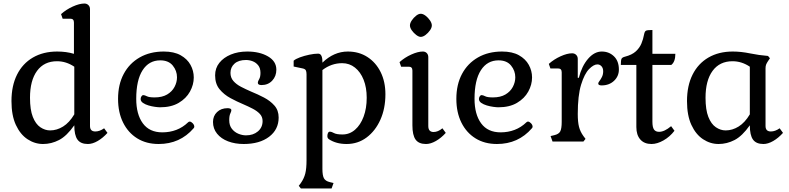

<svg xmlns="http://www.w3.org/2000/svg" viewBox="-20 -802 4472 1088"><path d="M224 14Q177 14 136 -13Q95 -40 70 -94Q45 -148 45 -229Q45 -316 76.5 -379Q108 -442 166.5 -476Q225 -510 304 -510Q356 -510 399 -497V-674Q399 -696 379 -696H335L326 -722Q355 -748 392.5 -765Q430 -782 458 -782Q472 -782 481 -773Q490 -764 490 -750V-88Q490 -57 520 -57Q545 -57 570 -75L589 -49Q563 -20 533.5 -3Q504 14 478 14Q437 14 419 -11Q401 -36 401 -92Q358 -31 314.5 -8.5Q271 14 224 14ZM264 -63Q302 -63 337.5 -85Q373 -107 401 -154V-424Q355 -455 303 -455Q230 -455 190 -400.5Q150 -346 150 -248Q150 -180 166 -139.5Q182 -99 208.5 -81Q235 -63 264 -63Z M879 14Q809 14 757.5 -18Q706 -50 677.5 -107.5Q649 -165 649 -242Q649 -323 681 -383Q713 -443 771.5 -476.5Q830 -510 908 -510Q966 -510 1003.5 -489Q1041 -468 1059.5 -434.5Q1078 -401 1078 -363Q1078 -322 1056.5 -283Q1035 -244 992.5 -219Q950 -194 887 -194Q877 -194 858.5 -196.5Q840 -199 821.5 -204.5Q803 -210 790 -219Q777 -228 777 -241Q777 -249 781.5 -256Q786 -263 792 -263Q800 -263 812.5 -256.5Q825 -250 856 -250Q899 -250 927 -266.5Q955 -283 969 -309.5Q983 -336 983 -364Q983 -401 959 -430.5Q935 -460 888 -460Q824 -460 788 -404Q752 -348 752 -242Q752 -154 789.5 -103Q827 -52 900 -52Q942 -52 979 -66Q1016 -80 1046 -109Q1050 -113 1055 -113Q1063 -113 1072 -103.5Q1081 -94 1081 -84Q1081 -79 1077 -75Q1000 14 879 14Z M1361 14Q1312 14 1272.5 -1Q1233 -16 1210 -44.5Q1187 -73 1187 -111Q1187 -145 1210 -167Q1233 -189 1270 -189Q1278 -189 1284.5 -186.5Q1291 -184 1291 -177Q1291 -171 1285 -158.5Q1279 -146 1279 -121Q1279 -91 1294 -72Q1309 -53 1331 -44Q1353 -35 1374 -35Q1415 -35 1441.5 -57.5Q1468 -80 1468 -116Q1468 -140 1452.5 -156.5Q1437 -173 1412 -186Q1387 -199 1359 -211Q1323 -226 1286 -246Q1249 -266 1224 -296.5Q1199 -327 1199 -375Q1199 -416 1223 -446Q1247 -476 1288 -493Q1329 -510 1381 -510Q1451 -510 1498.5 -482.5Q1546 -455 1546 -407Q1546 -370 1522.5 -345Q1499 -320 1462 -320Q1441 -320 1441 -333Q1441 -341 1448.5 -353.5Q1456 -366 1456 -389Q1456 -416 1443 -432Q1430 -448 1411.5 -455Q1393 -462 1374 -462Q1332 -462 1309 -441.5Q1286 -421 1286 -389Q1286 -362 1302.5 -343Q1319 -324 1346 -310Q1373 -296 1403 -283Q1440 -268 1475.5 -249.5Q1511 -231 1535 -204Q1559 -177 1559 -136Q1559 -68 1505 -27Q1451 14 1361 14Z M1685 266 1673 251 1685 235Q1703 209 1710 181Q1717 153 1717 106V-381Q1717 -396 1713 -403.5Q1709 -411 1696 -414L1644 -425V-458Q1655 -468 1679.5 -477Q1704 -486 1732.5 -492Q1761 -498 1783 -498Q1807 -498 1807 -452V-447Q1872 -510 1951 -510Q2014 -510 2062 -479Q2110 -448 2137 -393.5Q2164 -339 2164 -268Q2164 -187 2135.5 -123.5Q2107 -60 2057.5 -23Q2008 14 1944 14Q1885 14 1844 -13Q1835 -19 1835 -31Q1835 -40 1838.5 -48Q1842 -56 1850 -56Q1858 -56 1872.5 -48Q1887 -40 1921 -40Q1961 -40 1992 -67Q2023 -94 2040.5 -141Q2058 -188 2058 -248Q2058 -306 2040.5 -350Q2023 -394 1991.5 -419Q1960 -444 1919 -444Q1858 -444 1807 -405V155Q1807 192 1815.5 208Q1824 224 1849 230L1870 235L1859 266Z M2394 14Q2353 14 2335 -11Q2317 -36 2317 -92V-402Q2317 -424 2297 -424H2253L2244 -450Q2273 -476 2310.5 -493Q2348 -510 2376 -510Q2390 -510 2398.5 -501Q2407 -492 2407 -478V-88Q2407 -54 2437 -54Q2462 -54 2487 -75L2506 -49Q2480 -20 2450 -3Q2420 14 2394 14ZM2364 -593Q2353 -593 2338.5 -604Q2324 -615 2313.5 -630Q2303 -645 2303 -658Q2303 -671 2313.5 -686.5Q2324 -702 2338 -713Q2352 -724 2364 -724Q2377 -724 2391.5 -713Q2406 -702 2416.5 -686.5Q2427 -671 2427 -658Q2427 -645 2416.5 -630Q2406 -615 2391.5 -604Q2377 -593 2364 -593Z M2796 14Q2726 14 2674.5 -18Q2623 -50 2594.5 -107.5Q2566 -165 2566 -242Q2566 -323 2598 -383Q2630 -443 2688.5 -476.5Q2747 -510 2825 -510Q2883 -510 2920.5 -489Q2958 -468 2976.5 -434.5Q2995 -401 2995 -363Q2995 -322 2973.5 -283Q2952 -244 2909.5 -219Q2867 -194 2804 -194Q2794 -194 2775.5 -196.5Q2757 -199 2738.5 -204.5Q2720 -210 2707 -219Q2694 -228 2694 -241Q2694 -249 2698.5 -256Q2703 -263 2709 -263Q2717 -263 2729.5 -256.5Q2742 -250 2773 -250Q2816 -250 2844 -266.5Q2872 -283 2886 -309.5Q2900 -336 2900 -364Q2900 -401 2876 -430.5Q2852 -460 2805 -460Q2741 -460 2705 -404Q2669 -348 2669 -242Q2669 -154 2706.5 -103Q2744 -52 2817 -52Q2859 -52 2896 -66Q2933 -80 2963 -109Q2967 -113 2972 -113Q2980 -113 2989 -103.5Q2998 -94 2998 -84Q2998 -79 2994 -75Q2917 14 2796 14Z M3111 0 3100 -31 3121 -36Q3147 -42 3155 -58Q3163 -74 3163 -111V-392Q3163 -414 3143 -414H3099L3090 -440Q3119 -466 3156.5 -483Q3194 -500 3222 -500Q3236 -500 3245 -491Q3254 -482 3254 -468V-361H3260Q3277 -428 3312.5 -469Q3348 -510 3390 -510Q3431 -510 3459 -483Q3487 -456 3487 -408Q3487 -370 3459.5 -344Q3432 -318 3389 -318Q3370 -318 3370 -329Q3370 -334 3377 -343Q3384 -352 3391 -366Q3398 -380 3398 -398Q3398 -416 3388.5 -426.5Q3379 -437 3365 -437Q3344 -437 3318 -410.5Q3292 -384 3273 -322.5Q3254 -261 3254 -156Q3254 -111 3261 -83.5Q3268 -56 3286 -31L3298 -15L3286 0Z M3672 14Q3631 14 3608.5 -11.5Q3586 -37 3586 -82V-434H3498Q3498 -461 3502 -469Q3506 -477 3522 -481Q3561 -491 3582.5 -510.5Q3604 -530 3614.5 -555Q3625 -580 3630 -608Q3633 -624 3640.5 -628Q3648 -632 3677 -632V-497H3807Q3807 -452 3784 -434H3677V-112Q3677 -81 3686 -68Q3695 -55 3715 -55Q3745 -55 3783 -87L3802 -61Q3776 -27 3740 -6.5Q3704 14 3672 14Z M4052 14Q4005 14 3964 -13Q3923 -40 3898 -94Q3873 -148 3873 -229Q3873 -316 3904.5 -379Q3936 -442 3994.5 -476Q4053 -510 4132 -510Q4179 -510 4230 -499.5Q4281 -489 4332 -485L4343 -472L4331 -454Q4325 -445 4321.5 -436.5Q4318 -428 4318 -415V-88Q4318 -57 4348 -57Q4373 -57 4398 -75L4417 -49Q4391 -20 4361.5 -3Q4332 14 4306 14Q4265 14 4247 -11Q4229 -36 4229 -92Q4186 -31 4142.5 -8.5Q4099 14 4052 14ZM4092 -63Q4130 -63 4165.5 -85Q4201 -107 4229 -154V-424Q4183 -455 4131 -455Q4058 -455 4018 -400.5Q3978 -346 3978 -248Q3978 -180 3994 -139.5Q4010 -99 4036.5 -81Q4063 -63 4092 -63Z"/></svg>

Font: Gabriela
Style: Regular
Weight: 400
Designer: Eduardo Rodriguez Tunni
Foundry: Eduardo Rodriguez Tunni
Version: Version 2.001;gftools[0.9.26]